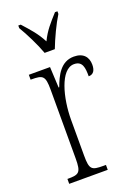

<svg xmlns="http://www.w3.org/2000/svg" viewBox="-147 -825 625 885"><g transform="rotate(-20 166.0 -383.0)"><path d="M133 -606H183C200 -651 230 -715 254 -753V-766H242C207 -727 181 -699 159 -653C135 -699 109 -727 74 -766H62V-753C85 -715 117 -651 133 -606ZM33 0H222V-24H209C152 -24 142 -30 142 -99V-274C142 -379 175 -511 242 -511C284 -511 287 -476 287 -435C312 -435 321 -454 321 -480C321 -517 300 -544 253 -544C188 -544 161 -485 142 -434H139L134 -536H30V-512H33C90 -512 101 -506 101 -437V-100C101 -30 90 -24 35 -24H33Z"/></g></svg>

Font: Noto Serif Devanagari ExtraCondensed ExtraLight
Style: Regular
Weight: 200
Width: 2
Designer: Universal Thirst, Indian Type Foundry and the Monotype Design Team
Foundry: Monotype Imaging Inc.
Version: Version 2.004